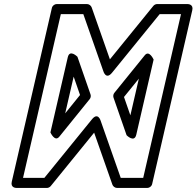

<svg xmlns="http://www.w3.org/2000/svg" viewBox="-20 -905 972 950"><path d="M654.3 -238.6 740.1 -610.2C740.1 -610.2 718.5 -659 696.3 -631.5L545.9 -445.7C540.5 -439 539 -429.7 541.7 -421.8L606.3 -236C606.3 -236 644.6 -196.8 654.3 -238.6ZM625.1 -334.3 593.5 -425.1 667 -515.8ZM315.3 -621.4 229.5 -249.8C229.5 -249.8 251 -201 273.3 -228.5L423.6 -414.3C429.1 -421 430.6 -430.3 427.8 -438.2L363.2 -624C363.2 -624 324.9 -663.2 315.3 -621.4ZM344.5 -525.7 376 -434.9 302.6 -344.2ZM435.1 -314.8 199.6 -25H94L281 -835H392.3L491.4 -552.6C491.4 -552.6 504.2 -508.1 534.4 -545.2L770 -835H875.6L688.6 -25H577.3L478.1 -307.4C478.1 -307.4 465.3 -351.9 435.1 -314.8ZM445.8 -248.6 536 8.3C538.9 16.8 548.5 25 559.5 25H708.4C719.2 25 730.1 17.2 732.8 5.6L931.4 -854.4C938 -883 913.1 -885 907 -885H758.1C750.8 -885 743.4 -881.6 738.7 -875.8L523.8 -611.4L433.6 -868.3C430.6 -876.8 421.1 -885 410 -885H261.1C250.3 -885 239.4 -877.2 236.7 -865.6L38.2 -5.6C31.6 23 56.4 25 62.6 25H211.5C218.8 25 226.1 21.6 230.9 15.8Z"/></svg>

Font: Stormning Aesir
Style: Bold
Weight: 400
Designer: Robert Jablonski, Mew Too
Foundry: Cannot Into Space Fonts
Version: Version 0.90